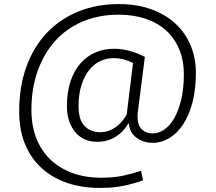

<svg xmlns="http://www.w3.org/2000/svg" viewBox="-20 -716 1060 941"><path d="M681 168Q655 177 631.5 183.5Q608 190 583.5 195Q559 200 531 202.5Q503 205 469 205Q379 205 306.5 179.5Q234 154 182 106Q130 58 102 -11.5Q74 -81 74 -170Q74 -292 109.5 -389.5Q145 -487 209.5 -555Q274 -623 364 -659.5Q454 -696 563 -696Q650 -696 720 -671Q790 -646 839 -601Q888 -556 914 -494Q940 -432 940 -359Q940 -277 923 -213Q906 -149 877 -105.5Q848 -62 809.5 -39Q771 -16 729 -16Q682 -16 648.5 -41.5Q615 -67 612 -109L608 -110Q586 -70 546.5 -45.5Q507 -21 456 -21Q424 -21 397 -32.5Q370 -44 350.5 -66.5Q331 -89 319.5 -121Q308 -153 308 -195Q308 -264 325.5 -317Q343 -370 374.5 -405.5Q406 -441 448 -459Q490 -477 540 -477Q578 -477 617.5 -466Q657 -455 690 -437L656 -171Q655 -164 654.5 -158Q654 -152 654 -146Q654 -102 675 -82Q696 -62 727 -62Q757 -62 784.5 -80.5Q812 -99 833.5 -136Q855 -173 868 -227Q881 -281 881 -352Q881 -420 858.5 -474Q836 -528 794.5 -566Q753 -604 694 -624Q635 -644 562 -644Q464 -644 385 -610.5Q306 -577 250.5 -515.5Q195 -454 164.5 -368Q134 -282 134 -178Q134 -100 158 -38.5Q182 23 227 66Q272 109 335 132Q398 155 476 155Q538 155 583.5 145Q629 135 671 121ZM535 -431Q501 -431 470 -416Q439 -401 416 -371.5Q393 -342 379 -298Q365 -254 365 -195Q365 -129 394.5 -98.5Q424 -68 471 -68Q498 -68 519.5 -77.5Q541 -87 557 -100.5Q573 -114 584 -129Q595 -144 601 -155L632 -407Q611 -418 587.5 -424.5Q564 -431 535 -431Z"/></svg>

Font: Glekhifnjqigglhiwekvrgaqftz
Style: Regular
Weight: 300
Italic angle: -8°
Designer: Carrois Corporate & Edenspiekermann
Foundry: Carrois Corporate GbR & Edenspiekermann AG
Version: Version 2.001